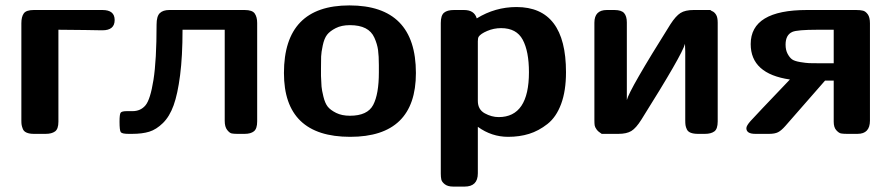

<svg xmlns="http://www.w3.org/2000/svg" viewBox="-20 -495 3298 710"><path d="M59 -49V-409Q59 -433 68 -445.5Q77 -458 105 -458H359Q404 -458 404 -421Q404 -383 359 -383H354Q348 -383 296 -384Q244 -385 196 -385V-45Q196 -18 183.5 -9Q171 0 149 0H105Q89 0 78.5 -4.5Q68 -9 64.5 -18Q61 -27 60 -33Q59 -39 59 -49Z M422 -45Q422 -72 426 -78Q430 -84 449 -84H470Q500 -84 518 -105.5Q536 -127 547.5 -199.5Q559 -272 559 -404Q559 -435 571 -446.5Q583 -458 606 -458H885Q913 -458 922 -445Q931 -432 931 -410V-46Q931 -19 919 -9.5Q907 0 885 0H857Q845 0 837 -1.5Q829 -3 820 -14.5Q811 -26 811 -48V-385H655Q655 -287 646 -217Q637 -147 622 -105.5Q607 -64 582.5 -40Q558 -16 532 -8Q506 0 469 0H455Q431 0 426.5 -6.5Q422 -13 422 -45Z M1030 -225Q1030 -475 1272 -475Q1518 -475 1518 -225Q1518 11 1275 11Q1030 11 1030 -225ZM1167 -214Q1168 -188 1169 -175Q1170 -162 1176 -137.5Q1182 -113 1192 -100.5Q1202 -88 1223 -77.5Q1244 -67 1274 -67Q1339 -67 1360 -107Q1381 -147 1381 -227V-254Q1381 -288 1378 -310Q1375 -332 1364.5 -355.5Q1354 -379 1331.5 -390.5Q1309 -402 1274 -402Q1243 -402 1221.5 -391Q1200 -380 1189.5 -366.5Q1179 -353 1173.5 -327Q1168 -301 1167.5 -286Q1167 -271 1167 -242Z M1610 147V-410Q1610 -438 1622 -448Q1634 -458 1659 -458H1696Q1734 -458 1743 -427Q1811 -469 1890 -469Q2073 -469 2073 -228Q2073 -159 2055 -110.5Q2037 -62 2004.5 -36.5Q1972 -11 1936.5 0Q1901 11 1859 11Q1798 11 1747 -26V146Q1747 195 1698 195H1656Q1636 195 1625 186.5Q1614 178 1612 169Q1610 160 1610 147ZM1747 -122Q1747 -90 1772.5 -76Q1798 -62 1824 -62Q1936 -62 1936 -228Q1936 -305 1913 -348Q1890 -391 1833 -391Q1806 -391 1781.5 -380.5Q1757 -370 1750 -359Q1747 -354 1747 -342Z M2178 -52V-411Q2178 -458 2224 -458H2252Q2278 -458 2288 -446.5Q2298 -435 2298 -412V-125Q2307 -163 2459 -405Q2479 -436 2496.5 -447Q2514 -458 2545 -458H2607Q2608 -456 2615 -453Q2622 -450 2628 -440.5Q2634 -431 2634 -411V-46Q2634 -18 2621.5 -9Q2609 0 2587 0H2561Q2545 0 2534.5 -4Q2524 -8 2520 -16.5Q2516 -25 2515 -32Q2514 -39 2514 -50V-304Q2514 -309 2513.5 -318.5Q2513 -328 2513 -333Q2504 -295 2352 -53Q2332 -21 2314.5 -10.5Q2297 0 2267 0H2205Q2192 -8 2186 -16.5Q2180 -25 2179 -31.5Q2178 -38 2178 -52Z M2740 -21Q2740 -30 2755.5 -47.5Q2771 -65 2901 -201Q2756 -222 2756 -332Q2756 -458 2964 -458H3146Q3162 -458 3171.5 -455.5Q3181 -453 3189 -442Q3197 -431 3197 -409V-49Q3197 0 3151 0H3112Q3098 0 3090 -1.5Q3082 -3 3072.5 -13.5Q3063 -24 3063 -45V-197H3031Q3017 -181 2884 -29Q2869 -12 2857 -6Q2845 0 2824 0H2773Q2740 0 2740 -21ZM2885 -330Q2885 -310 2892.5 -296Q2900 -282 2909 -275.5Q2918 -269 2939 -265.5Q2960 -262 2972.5 -261.5Q2985 -261 3013 -261H3063V-385H3003Q2928 -385 2910 -377Q2885 -366 2885 -330Z"/></svg>

Font: CMU Sans Serif
Style: Bold
Weight: 700
Version: Version 0.7.0